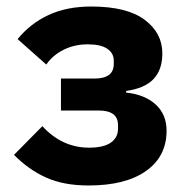

<svg xmlns="http://www.w3.org/2000/svg" viewBox="-20 -557 571 589"><path d="M252 12Q175 12 121 -12.5Q67 -37 23 -82L110 -170Q139 -138 175 -121Q211 -104 253 -104Q298 -104 320 -119.5Q342 -135 342 -162V-173Q342 -196 327 -207Q312 -218 283 -218H167V-316H270Q299 -316 314 -327Q329 -338 329 -361V-371Q329 -394 309 -407.5Q289 -421 249 -421Q209 -421 175.5 -404.5Q142 -388 122 -359L34 -437Q73 -485 129 -511Q185 -537 260 -537Q369 -537 423.5 -496.5Q478 -456 478 -393Q478 -343 451 -314.5Q424 -286 367 -278V-273Q424 -267 457.5 -236.5Q491 -206 491 -156Q491 -77 428 -32.5Q365 12 252 12Z"/></svg>

Font: IBM Plex Sans
Style: Bold
Weight: 700
Designer: Mike Abbink, Paul van der Laan, Pieter van Rosmalen
Foundry: Bold Monday
Version: Version 3.201